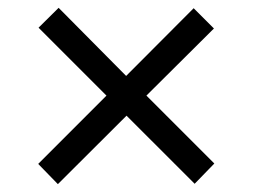

<svg xmlns="http://www.w3.org/2000/svg" viewBox="-20 -576 640 486"><path d="M76.7 -161.1 249.5 -334 77.6 -505.9 128.4 -556.2 299.3 -383.8 470.2 -555.2 521.5 -503.9 350.6 -334 522.5 -162.1 472.7 -110.8 300.3 -283.2 126.5 -109.9Z"/></svg>

Font: Liberation Mono
Style: Regular
Weight: 400
Monospace: yes
Designer: Steve Matteson
Foundry: Ascender Corporation
Version: Version 2.1.5